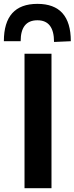

<svg xmlns="http://www.w3.org/2000/svg" viewBox="-50 -998 395 1018"><path d="M80 0V-713H223V0ZM236.5 -775.5Q236.5 -890.5 148.5 -890.5Q59.5 -890.5 59.5 -779.5H-29.5Q-29.5 -977.5 148.5 -977.5Q325.5 -977.5 325.5 -779.5Z"/></svg>

Font: Commissioner SemiBold
Style: Regular
Weight: 600
Designer: Kostas Bartsokas
Foundry: Kostas Bartsokas
Version: Version 1.000; ttfautohint (v1.8.3)